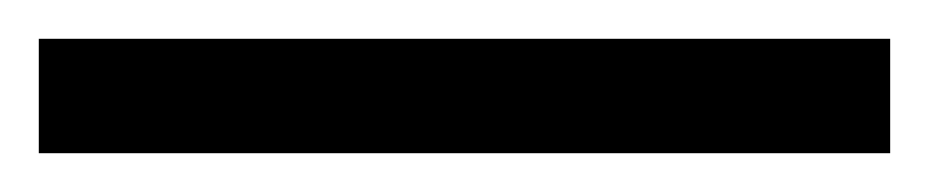

<svg xmlns="http://www.w3.org/2000/svg" viewBox="-25 63 479 99"><path d="M-5 142V83H434V142Z"/></svg>

Font: Noto Serif Khmer SemiCondensed ExtraBold
Style: Regular
Weight: 800
Width: 4
Designer: Danh Hong and the Monotype Design Team
Foundry: Monotype Imaging Inc.
Version: Version 2.004